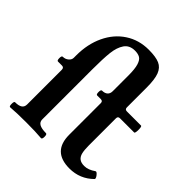

<svg xmlns="http://www.w3.org/2000/svg" viewBox="-199 -862 1010 1010"><g transform="rotate(45 305.5 -357.5)"><path d="M350.6 -113.8V-349.1Q350.6 -363.8 335.4 -363.8H308.6Q300.8 -363.8 300.8 -381.8Q300.8 -399.9 308.6 -399.9Q329.1 -399.9 339.8 -409.7Q350.6 -419.4 350.6 -437.5V-554.2Q350.6 -603.5 342.5 -629.2Q334.5 -654.8 320.1 -663.1Q305.7 -671.4 282.7 -671.4Q242.7 -671.4 223.1 -643.1Q203.6 -614.7 198.5 -568.4Q193.4 -522 193.4 -443.4V-69.8Q193.4 -51.3 209.5 -42.2Q225.6 -33.2 258.3 -33.2Q266.6 -33.2 266.6 -14.6Q266.6 3.9 258.3 3.9Q216.8 0 144.5 0Q72.3 0 28.3 3.9Q21.5 3.9 21.5 -14.6Q21.5 -33.2 28.3 -33.2Q55.2 -33.2 68.4 -42.2Q81.5 -51.3 81.5 -69.8V-327.1Q81.5 -344.2 66.4 -344.2H36.6Q28.8 -344.2 28.8 -362.3Q28.8 -379.9 36.6 -379.9Q54.7 -379.9 68.1 -391.1Q81.5 -402.3 81.5 -417V-435.1Q81.5 -519 112.8 -585.2Q144 -651.4 200.7 -688.7Q257.3 -726.1 330.6 -726.1Q383.3 -726.1 411.1 -713.9Q439 -701.7 451.2 -669.9Q463.4 -638.2 463.4 -577.1V-430.2Q463.4 -415 478.5 -415H583.5Q590.3 -415 590.3 -389.6Q590.3 -363.8 583.5 -363.8H478.5Q463.4 -363.8 463.4 -349.1V-146Q463.4 -112.8 468.3 -93Q473.1 -73.2 486.1 -63.2Q499 -53.2 522.5 -53.2Q552.2 -53.2 584.5 -76.2Q587.4 -78.1 592.3 -75.2Q597.2 -72.3 603.5 -64Q608.9 -57.1 610.6 -51.5Q612.3 -45.9 610.4 -43.9Q555.2 11.2 476.6 11.2Q350.6 11.2 350.6 -113.8Z"/></g></svg>

Font: JuniusX
Style: Bold
Weight: 700
Designer: Peter S. Baker
Foundry: Briery Creek Software
Version: Version 1.004